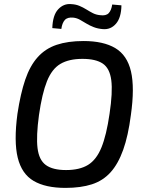

<svg xmlns="http://www.w3.org/2000/svg" viewBox="-20 -903 709 936"><path d="M387 -703Q484 -703 542 -668.5Q600 -634 618.5 -555Q637 -476 618 -342Q605 -241 580.5 -172.5Q556 -104 519 -63Q482 -22 428 -4.5Q374 13 299 13Q202 13 144 -21Q86 -55 66.5 -134Q47 -213 65 -348Q80 -447 103 -514.5Q126 -582 163.5 -624Q201 -666 256 -684.5Q311 -703 387 -703ZM382 -616Q316 -616 274.5 -591.5Q233 -567 209 -507Q185 -447 170 -342Q156 -239 163 -181Q170 -123 203.5 -98.5Q237 -74 302 -74Q368 -74 409 -99Q450 -124 474.5 -184Q499 -244 514 -348Q530 -454 522.5 -512Q515 -570 481 -593Q447 -616 382 -616ZM326 -883Q349 -882 367 -874.5Q385 -867 401 -857Q417 -847 432.5 -839Q448 -831 468 -829Q497 -825 510 -839Q523 -853 527 -881L572 -877Q571 -817 545.5 -787.5Q520 -758 482 -761Q457 -763 437.5 -770.5Q418 -778 401.5 -788Q385 -798 370 -806.5Q355 -815 338 -817Q309 -820 296 -805.5Q283 -791 279 -762L235 -766Q237 -829 263.5 -857.5Q290 -886 326 -883Z"/></svg>

Font: Exo 2 Medium
Style: Italic
Weight: 500
Italic angle: -8°
Designer: Natanael Gama
Foundry: Natanael Gama
Version: Version 2.010